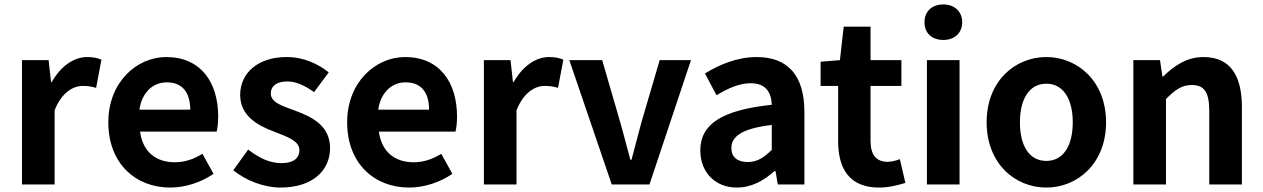

<svg xmlns="http://www.w3.org/2000/svg" viewBox="-20 -831 5688 865"><path d="M79 0H226V-334C258 -415 310 -444 353 -444C377 -444 393 -441 413 -435L437 -562C421 -569 403 -574 372 -574C314 -574 254 -534 213 -461H210L199 -560H79Z M747 14C816 14 887 -10 942 -48L892 -138C851 -113 812 -100 767 -100C683 -100 623 -147 611 -238H956C960 -252 963 -279 963 -306C963 -462 883 -574 729 -574C596 -574 468 -461 468 -280C468 -95 590 14 747 14ZM608 -337C620 -418 672 -460 731 -460C804 -460 837 -412 837 -337Z M1244 14C1389 14 1467 -64 1467 -163C1467 -266 1385 -304 1311 -332C1251 -354 1200 -369 1200 -410C1200 -442 1224 -464 1275 -464C1316 -464 1355 -444 1395 -416L1461 -505C1415 -541 1352 -574 1271 -574C1143 -574 1062 -503 1062 -403C1062 -309 1141 -266 1212 -239C1271 -216 1329 -197 1329 -155C1329 -120 1304 -96 1248 -96C1195 -96 1148 -119 1098 -157L1031 -64C1087 -18 1169 14 1244 14Z M1823 14C1892 14 1963 -10 2018 -48L1968 -138C1927 -113 1888 -100 1843 -100C1759 -100 1699 -147 1687 -238H2032C2036 -252 2039 -279 2039 -306C2039 -462 1959 -574 1805 -574C1672 -574 1544 -461 1544 -280C1544 -95 1666 14 1823 14ZM1684 -337C1696 -418 1748 -460 1807 -460C1880 -460 1913 -412 1913 -337Z M2160 0H2307V-334C2339 -415 2391 -444 2434 -444C2458 -444 2474 -441 2494 -435L2518 -562C2502 -569 2484 -574 2453 -574C2395 -574 2335 -534 2294 -461H2291L2280 -560H2160Z M2736 0H2906L3093 -560H2952L2870 -281C2855 -226 2840 -168 2825 -111H2820C2804 -168 2790 -226 2774 -281L2693 -560H2545Z M3300 14C3365 14 3421 -17 3469 -60H3474L3484 0H3604V-327C3604 -489 3531 -574 3389 -574C3301 -574 3221 -540 3156 -500L3208 -402C3260 -433 3310 -456 3362 -456C3431 -456 3455 -414 3457 -359C3232 -335 3135 -272 3135 -153C3135 -57 3200 14 3300 14ZM3349 -101C3306 -101 3275 -120 3275 -164C3275 -215 3320 -252 3457 -268V-156C3422 -121 3391 -101 3349 -101Z M3940 14C3989 14 4028 2 4059 -7L4034 -114C4019 -108 3997 -102 3979 -102C3929 -102 3902 -132 3902 -196V-444H4041V-560H3902V-711H3781L3764 -560L3677 -553V-444H3756V-195C3756 -71 3807 14 3940 14Z M4156 0H4303V-560H4156ZM4230 -651C4280 -651 4315 -682 4315 -731C4315 -779 4280 -811 4230 -811C4178 -811 4145 -779 4145 -731C4145 -682 4178 -651 4230 -651Z M4694 14C4834 14 4963 -94 4963 -280C4963 -466 4834 -574 4694 -574C4553 -574 4425 -466 4425 -280C4425 -94 4553 14 4694 14ZM4694 -106C4617 -106 4575 -174 4575 -280C4575 -385 4617 -454 4694 -454C4770 -454 4813 -385 4813 -280C4813 -174 4770 -106 4694 -106Z M5086 0H5233V-385C5274 -426 5304 -448 5349 -448C5404 -448 5428 -418 5428 -331V0H5575V-349C5575 -490 5523 -574 5402 -574C5326 -574 5269 -534 5220 -486H5217L5206 -560H5086Z"/></svg>

Font: Noto Sans TC
Style: Bold
Weight: 700
Designer: Ryoko NISHIZUKA 西塚涼子 (kana, bopomofo & ideographs); Paul D. Hunt (Latin, Greek & Cyrillic); Sandoll Communications 산돌커뮤니
Foundry: Adobe
Version: Version 2.004;hotconv 1.0.118;makeotfexe 2.5.65603